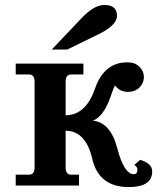

<svg xmlns="http://www.w3.org/2000/svg" viewBox="-20 -744 668 770"><path d="M496.6 6.3Q376.5 6.3 350.1 -106.7Q323.7 -219.7 243.2 -219.7V-72.8Q243.2 -43.5 265.1 -43.5H296.9V0H43V-43.5H96.7Q118.7 -43.5 118.7 -72.8V-416Q118.7 -445.3 96.7 -445.3H43V-488.8H314.5V-445.3H265.1Q243.2 -445.3 243.2 -416V-281.7Q324.2 -282.2 360.8 -388.2Q397.5 -494.1 490.7 -494.1Q521.5 -494.1 539.3 -476.3Q557.1 -458.5 557.1 -435.1Q557.1 -411.1 539.3 -393.3Q521.5 -375.5 493.7 -375.5Q465.3 -375.5 447.8 -394Q441.4 -400.9 440.4 -400.9Q437.5 -396.5 422.9 -355Q396 -277.3 352.5 -259.8Q422.9 -253.9 450.2 -149.7Q477.5 -45.4 516.6 -45.4Q531.2 -45.4 531.2 -63.5Q531.2 -74.7 518.6 -82.5L542 -103Q590.3 -88.9 590.3 -56.6Q590.3 6.3 496.6 6.3ZM250 -545.4H187.5L300.8 -664.6Q355 -724.1 397.9 -724.1Q449.2 -724.1 449.2 -681.2Q449.2 -641.1 370.6 -604.5Z"/></svg>

Font: Munson
Style: Bold
Weight: 700
Designer: Paul James MIller
Foundry: High-Logic / Made with FontCreator
Version: Version 2.10;May 5, 2019;FontCreator 11.5.0.2430 64-bit